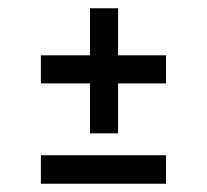

<svg xmlns="http://www.w3.org/2000/svg" viewBox="-20 -575 501 465"><path d="M198 -373V-252H266V-373H382V-441H266V-555H198V-441H79V-373ZM79 -130H382V-199H79Z"/></svg>

Font: All Genders v4
Style: Regular
Weight: 400
Designer: Rassam Alawdi
Foundry: Rassam Art
Version: Version 3.100;FEAKit 1.0